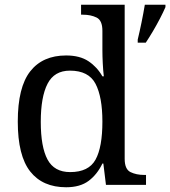

<svg xmlns="http://www.w3.org/2000/svg" viewBox="-20 -780 718 810"><path d="M259 10Q160 10 107.5 -56.5Q55 -123 55 -267Q55 -412 107.5 -479Q160 -546 259 -546Q317 -546 353.5 -521.5Q390 -497 412 -458H418Q415 -483 413.5 -513.5Q412 -544 412 -568V-650Q412 -694 387.5 -706Q363 -718 330 -718H322V-760H506V-110Q506 -66 530.5 -54Q555 -42 588 -42H596V0H427L416 -90H412Q390 -44 354 -17Q318 10 259 10ZM276 -54Q354 -54 383 -106.5Q412 -159 412 -267Q412 -371 383 -426.5Q354 -482 275 -482Q209 -482 180.5 -426.5Q152 -371 152 -266Q152 -160 180.5 -107Q209 -54 276 -54ZM561 -613Q569 -646 577 -685Q585 -724 591 -760H678V-750Q669 -729 655 -702Q641 -675 625 -648Q609 -621 595 -600H561Z"/></svg>

Font: Noto Serif Grantha
Style: Regular
Weight: 400
Designer: Monotype Design Team
Foundry: Monotype Imaging Inc.
Version: Version 2.004; ttfautohint (v1.8.4.7-5d5b)